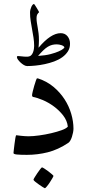

<svg xmlns="http://www.w3.org/2000/svg" viewBox="-20 -785 440 980"><path d="M355 -128.4Q355 -119.6 352.8 -108.4Q350.6 -97.2 347.2 -86.7Q343.8 -76.2 338.9 -67.6Q334 -59.1 328.6 -55.7Q276.4 -21 224.1 -7.8Q171.9 5.4 117.2 5.4Q84.5 5.4 66.7 3.7Q48.8 2 48.8 -3.9Q48.8 -5.9 50.5 -20.3Q52.2 -34.7 54.2 -51.3Q56.2 -67.9 58.6 -81.3Q61 -94.7 63 -94.7Q64.5 -94.7 71.3 -93.8Q78.1 -92.8 87.4 -91.8Q96.7 -90.8 106.9 -90.1Q117.2 -89.4 125.5 -89.4Q148.9 -89.4 180.4 -93.8Q211.9 -98.1 241.9 -105.2Q272 -112.3 295.4 -120.8Q318.8 -129.4 326.2 -138.7Q322.8 -169.4 302.5 -195.6Q282.2 -221.7 255.1 -241.7Q228 -261.7 198.7 -274.2Q169.4 -286.6 147.5 -290.5Q145.5 -292 144.5 -294.2Q143.6 -296.4 143.6 -298.3Q143.6 -303.7 147 -317.9Q150.4 -332 154.8 -347.2Q159.2 -362.3 163.3 -373.8Q167.5 -385.3 168.9 -385.3Q171.4 -385.3 175.3 -384.3Q219.7 -369.6 253.2 -341.6Q286.6 -313.5 309.3 -278.6Q332 -243.7 343.5 -204.3Q355 -165 355 -128.4ZM337.4 -562Q337.4 -539.6 326.4 -522.5Q315.4 -505.4 297.6 -492.7Q279.8 -480 256.6 -471.4Q233.4 -462.9 209.2 -457.8Q185.1 -452.6 161.1 -450.2Q137.2 -447.8 118.7 -447.8Q110.8 -447.8 101.8 -453.1Q92.8 -458.5 85.2 -465.6Q77.6 -472.7 72 -480.2Q66.4 -487.8 66.4 -493.2Q66.4 -499 71.8 -499Q79.1 -499 91.1 -497.3Q103 -495.6 116.2 -495.6Q129.9 -495.6 137.2 -501.2Q144.5 -506.8 148.4 -517.6Q151.9 -526.4 153.1 -535.9Q154.3 -545.4 154.3 -550.3Q154.3 -572.3 150.9 -593.3Q147.5 -614.3 143.8 -635.3Q140.1 -656.2 136.7 -677.2Q133.3 -698.2 133.3 -720.7Q133.3 -728.5 135.3 -736.1Q137.2 -743.7 140.1 -750.2Q143.1 -756.8 146.7 -760.7Q150.4 -764.6 153.3 -764.6Q154.8 -764.6 158.9 -758.1Q163.1 -751.5 168 -743.7Q172.9 -735.8 176.3 -729.5Q179.7 -723.1 179.7 -722.7Q174.3 -718.3 170.4 -711.7Q166.5 -705.1 166.5 -692.4Q166.5 -679.7 168.5 -668Q170.4 -656.2 172.6 -643.3Q174.8 -630.4 176.8 -615.2Q178.7 -600.1 178.7 -580.1Q178.7 -562.5 176.8 -541.5Q239.3 -615.7 289.6 -615.7Q312 -615.7 324.7 -599.9Q337.4 -584 337.4 -562ZM308.6 -542.5Q308.6 -545.9 304.9 -548.8Q301.3 -551.8 295.4 -554Q289.6 -556.2 282.5 -557.4Q275.4 -558.6 269.5 -558.6Q257.3 -558.6 246.3 -555.9Q235.4 -553.2 224.1 -546.4Q212.9 -539.6 200.7 -527.8Q188.5 -516.1 174.3 -499.5Q212.4 -502 238 -508.8Q263.7 -515.6 279.5 -522.7Q295.4 -529.8 302 -535.4Q308.6 -541 308.6 -542.5ZM252.9 112.8Q252.9 115.2 247.1 125.2Q241.2 135.3 233.9 146.5Q226.6 157.7 219 166.7Q211.4 175.8 209 175.8Q207.5 175.8 198.2 169.9Q189 164.1 178.5 156.7Q168 149.4 159.4 142.3Q150.9 135.3 150.9 132.3Q150.9 129.9 157 119.9Q163.1 109.9 170.7 98.6Q178.2 87.4 185.3 78.4Q192.4 69.3 194.3 69.3Q196.8 69.3 206.5 75.4Q216.3 81.5 226.6 89.4Q236.8 97.2 244.9 104.2Q252.9 111.3 252.9 112.8Z"/></svg>

Font: Accordance
Style: Regular
Weight: 400
Version: Version 1.1 (build May 11, 2018) Miklal Software Solutions, 